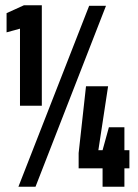

<svg xmlns="http://www.w3.org/2000/svg" viewBox="-20 -710 525 730"><path d="M56 -308V-601L5 -587V-660L71 -690H139V-308ZM50 0 319 -688H383L115 0ZM370 0V-70H279V-128L307 -382H391L354 -139H370L394 -226H453V-139H472V-70H453V0Z"/></svg>

Font: Saira UltraCondensed Black
Style: Regular
Weight: 900
Width: 1
Designer: Hector Gatti with collaboration of the Omnibus-Type team
Foundry: Omnibus-Type
Version: Version 1.101